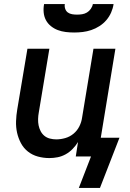

<svg xmlns="http://www.w3.org/2000/svg" viewBox="-20 -770 640 945"><path d="M345 -610Q324 -610 303.5 -612.5Q283 -615 264.5 -622Q246 -629 230.5 -641.5Q215 -654 206 -671Q197 -688 195 -708.5Q193 -729 197 -750H299Q297 -738 301 -726.5Q305 -715 314 -708.5Q323 -702 335 -700Q347 -698 359 -698Q372 -698 384.5 -700Q397 -702 408 -708.5Q419 -715 427 -726.5Q435 -738 437 -750H539Q536 -729 527 -708.5Q518 -688 503.5 -671Q489 -654 469.5 -641.5Q450 -629 429 -622Q408 -615 387 -612.5Q366 -610 345 -610ZM472 155H368L428 0H353L364 -71Q353 -53 337.5 -37Q322 -21 303 -10.5Q284 0 263.5 4Q243 8 223 8Q194 8 166.5 0.5Q139 -7 117.5 -24Q96 -41 83 -65.5Q70 -90 64 -117Q58 -144 59 -173.5Q60 -203 65 -232L115 -530H223L171 -217Q168 -201 167.5 -184.5Q167 -168 170 -153Q173 -138 180 -124.5Q187 -111 198.5 -101.5Q210 -92 225.5 -88Q241 -84 257 -84Q279 -84 301.5 -90.5Q324 -97 342 -112Q360 -127 370.5 -148Q381 -169 384 -191L440 -530H548L476 -92H568Z"/></svg>

Font: Iosevka Curly SmBdEx
Style: Italic
Weight: 600
Width: 7
Italic angle: -9°
Monospace: yes
Designer: Belleve Invis
Foundry: Belleve Invis
Version: Version 11.1.0; ttfautohint (v1.8.3)